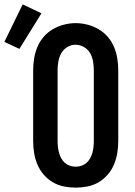

<svg xmlns="http://www.w3.org/2000/svg" viewBox="-97 -852 617 880"><path d="M250 8Q223 8 195.5 2.5Q168 -3 144.5 -17Q121 -31 103 -52Q85 -73 74.5 -98Q64 -123 59.5 -150.5Q55 -178 55 -205V-530Q55 -557 59.5 -584.5Q64 -612 74.5 -637Q85 -662 103 -683Q121 -704 145 -718Q169 -732 196 -739Q223 -746 250 -746Q277 -746 304 -739Q331 -732 355 -718Q379 -704 397 -683Q415 -662 425.5 -637Q436 -612 440.5 -584.5Q445 -557 445 -530V-205Q445 -178 440.5 -150.5Q436 -123 425.5 -98Q415 -73 397 -52Q379 -31 355.5 -17Q332 -3 304.5 2.5Q277 8 250 8ZM250 -88Q264 -88 277 -92.5Q290 -97 300 -106Q310 -115 316.5 -127Q323 -139 326.5 -152Q330 -165 331.5 -178.5Q333 -192 333 -205V-530Q333 -550 329.5 -570.5Q326 -591 316 -608.5Q306 -626 287.5 -636.5Q269 -647 249 -647Q229 -647 211 -636Q193 -625 183.5 -607.5Q174 -590 170.5 -570Q167 -550 167 -530V-205Q167 -192 168.5 -178.5Q170 -165 173.5 -152Q177 -139 183.5 -127Q190 -115 200 -106Q210 -97 223 -92.5Q236 -88 250 -88ZM-8 -628 -77 -660 7 -832 93 -791Z"/></svg>

Font: Iosevka Gothic
Style: Bold
Weight: 700
Monospace: yes
Designer: Belleve Invis
Foundry: Belleve Invis
Version: Version 15.5.1; ttfautohint (v1.8.4)